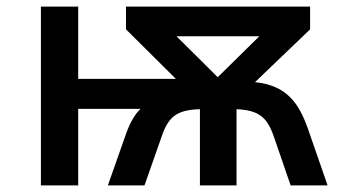

<svg xmlns="http://www.w3.org/2000/svg" viewBox="-20 -562 1040 582"><path d="M104 0H217V-232H406C390 -217 375 -192 363 -159L307 0H418L471 -151C491 -208 516 -229 586 -231V0H697V-231C764 -228 789 -207 809 -151L861 0H973L914 -170C886 -250 849 -303 753 -313L920 -473V-542H362V-473L513 -323H217V-542H104ZM640 -328 515 -452H766Z"/></svg>

Font: Noto Sans Mono ExtraCondensed SemiBold
Style: Regular
Weight: 600
Width: 2
Designer: Monotype Design Team
Foundry: Monotype Imaging Inc.
Version: Version 2.014